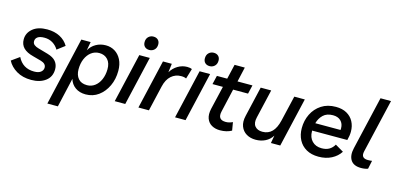

<svg xmlns="http://www.w3.org/2000/svg" viewBox="-81 -1203 3880 1888"><g transform="rotate(15 1858.5 -259.0)"><path d="M239 11Q152 11 89.5 -26Q27 -63 -3 -121L78 -179Q129 -76 246 -76Q291 -76 314 -94.5Q337 -113 337 -140Q337 -180 283 -196L199 -219Q132 -236 99 -269.5Q66 -303 66 -356Q66 -421 119 -465.5Q172 -510 266 -510Q340 -510 395.5 -481Q451 -452 481 -400L403 -341Q382 -378 345 -401Q308 -424 260 -424Q214 -424 191.5 -408Q169 -392 169 -364Q169 -341 186.5 -327.5Q204 -314 231 -307L329 -279Q388 -262 414.5 -229.5Q441 -197 441 -151Q441 -74 384.5 -31.5Q328 11 239 11Z M454 194 614 -500H709L693 -412Q718 -457 762.5 -482.5Q807 -508 863 -508Q914 -508 955 -483Q996 -458 1020.5 -410.5Q1045 -363 1045 -296Q1045 -212 1012.5 -142.5Q980 -73 923.5 -31.5Q867 10 793 10Q730 10 687 -21Q644 -52 629 -104L561 194ZM783 -81Q827 -81 862 -107Q897 -133 917 -179Q937 -225 938 -283Q939 -347 906.5 -382.5Q874 -418 820 -418Q774 -418 738.5 -391Q703 -364 683 -317.5Q663 -271 663 -211Q663 -152 693.5 -116.5Q724 -81 783 -81Z M1311 -500 1195 0H1088L1204 -500ZM1285 -574Q1256 -574 1238.5 -591Q1221 -608 1221 -637Q1221 -672 1242 -692Q1263 -712 1293 -712Q1322 -712 1339.5 -695Q1357 -678 1357 -649Q1357 -614 1336 -594Q1315 -574 1285 -574Z M1329 0 1445 -500H1535L1524 -411Q1551 -457 1595.5 -483.5Q1640 -510 1690 -510Q1720 -510 1739 -501L1708 -397Q1698 -402 1686 -404.5Q1674 -407 1656 -407Q1598 -407 1555.5 -369.5Q1513 -332 1496 -258L1436 0Z M1925 -500 1809 0H1702L1818 -500ZM1899 -574Q1870 -574 1852.5 -591Q1835 -608 1835 -637Q1835 -672 1856 -692Q1877 -712 1907 -712Q1936 -712 1953.5 -695Q1971 -678 1971 -649Q1971 -614 1950 -594Q1929 -574 1899 -574Z M2160 9Q2112 9 2076 -11.5Q2040 -32 2025 -72.5Q2010 -113 2023 -172L2079 -411H1973L1994 -500H2099L2134 -650H2238L2204 -500H2356L2335 -411H2183L2129 -175Q2108 -85 2194 -85Q2213 -85 2230 -89.5Q2247 -94 2264 -102L2278 -19Q2229 9 2160 9Z M2523 8Q2469 8 2429 -16Q2389 -40 2371.5 -85Q2354 -130 2369 -194L2440 -500H2547L2479 -207Q2465 -148 2490.5 -116.5Q2516 -85 2567 -85Q2627 -85 2665 -124Q2703 -163 2721 -240L2782 -500H2889L2773 0H2678L2692 -79Q2665 -36 2621 -14Q2577 8 2523 8Z M3163 9Q3090 9 3038.5 -20.5Q2987 -50 2960 -102Q2933 -154 2933 -221Q2933 -298 2965 -363.5Q2997 -429 3058 -469Q3119 -509 3205 -509Q3270 -509 3315.5 -483.5Q3361 -458 3385 -413Q3409 -368 3409 -311Q3409 -270 3396 -223H3038Q3038 -220 3038 -217Q3038 -154 3074.5 -116.5Q3111 -79 3172 -79Q3219 -79 3250 -98Q3281 -117 3299 -150L3384 -100Q3352 -50 3295 -20.5Q3238 9 3163 9ZM3198 -422Q3135 -422 3099 -387.5Q3063 -353 3049 -301H3306Q3307 -309 3307 -317Q3307 -365 3278 -393.5Q3249 -422 3198 -422Z M3597 8Q3521 8 3491 -38Q3461 -84 3479 -162L3605 -704H3712L3585 -159Q3576 -120 3591 -102.5Q3606 -85 3642 -85Q3669 -85 3684 -88L3666 -3Q3636 8 3597 8Z"/></g></svg>

Font: Prodigy Sans Medium
Style: Italic
Weight: 500
Italic angle: -13°
Designer: Wei Huang
Foundry: Wei Huang
Version: Version 1.003; ttfautohint (v1.8.3)